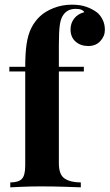

<svg xmlns="http://www.w3.org/2000/svg" viewBox="-20 -802 469 822"><path d="M288 -782Q323 -782 349 -773Q375 -764 395 -749Q409 -738 419 -718.5Q429 -699 429 -674Q429 -647 409.5 -626Q390 -605 358 -605Q325 -605 303.5 -624Q282 -643 282 -676Q282 -702 297 -722Q312 -742 341 -750Q338 -756 329 -760Q320 -764 305 -764Q285 -764 272 -757Q259 -750 251 -738Q240 -723 236 -694.5Q232 -666 232 -607V-516H339V-496H232V-103Q232 -54 257 -37.5Q282 -21 326 -21V0Q300 -1 253 -2.5Q206 -4 154 -4Q116 -4 79.5 -2.5Q43 -1 24 0V-21Q59 -21 73.5 -36Q88 -51 88 -93V-496H20V-516H88Q88 -575 94 -614.5Q100 -654 114 -682Q128 -710 151 -732Q173 -753 209.5 -767.5Q246 -782 288 -782Z"/></svg>

Font: Playfair Display
Style: Bold
Weight: 700
Designer: Claus Eggers Sørensen
Foundry: Claus Eggers Sørensen
Version: Version 1.203